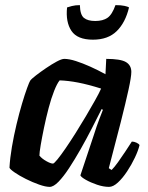

<svg xmlns="http://www.w3.org/2000/svg" viewBox="-20 -730 580 750"><path d="M174 0Q158 0 132.5 -9Q107 -18 81 -31Q55 -44 37 -56.5Q19 -69 17 -75Q19 -112 26.5 -156Q34 -200 44.5 -244Q55 -288 66 -325Q77 -362 86 -386.5Q95 -411 98 -415Q103 -422 120.5 -435.5Q138 -449 160 -464Q182 -479 201.5 -489.5Q221 -500 231 -500Q250 -500 276.5 -491.5Q303 -483 333 -469.5Q363 -456 392 -440L395 -500Q451 -500 472 -487.5Q493 -475 493 -449Q493 -430 482 -379.5Q471 -329 451.5 -252Q432 -175 405 -73L416 -66Q427 -77 441 -96.5Q455 -116 469.5 -138Q484 -160 495 -177Q504 -177 513.5 -172.5Q523 -168 525 -163Q520 -142 507 -114.5Q494 -87 476.5 -60.5Q459 -34 440.5 -17Q422 0 406 0Q384 0 359 -8.5Q334 -17 315.5 -27.5Q297 -38 294 -45L346 -201Q352 -220 357.5 -236Q363 -252 369 -267.5Q375 -283 382 -301L377 -304Q360 -270 339 -229Q318 -188 295 -147.5Q272 -107 250 -73.5Q228 -40 208.5 -20Q189 0 174 0ZM187 -91Q191 -91 204.5 -107.5Q218 -124 236.5 -151Q255 -178 275.5 -210.5Q296 -243 315.5 -276Q335 -309 351 -337.5Q367 -366 375 -384Q324 -400 285 -407.5Q246 -415 213 -416Q203 -404 191.5 -375Q180 -346 170 -308Q160 -270 152 -231.5Q144 -193 139 -163.5Q134 -134 134 -122Q144 -110 161 -100.5Q178 -91 187 -91ZM343 -575Q282 -575 259 -609.5Q236 -644 242 -701Q247 -703 261 -706.5Q275 -710 292 -710Q293 -672 308 -660Q323 -648 352 -648Q382 -648 400 -660.5Q418 -673 431 -710Q453 -710 466.5 -707Q480 -704 484 -701Q470 -642 436 -608.5Q402 -575 343 -575Z"/></svg>

Font: Texturina Medium 12pt
Style: Bold Italic
Weight: 700
Italic angle: -11°
Version: Version 1.002